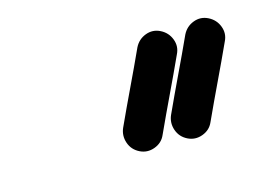

<svg xmlns="http://www.w3.org/2000/svg" viewBox="-45 -652 492 360"><g transform="rotate(-15 200.5 -471.5)"><path d="M329 -557Q336 -571 350.5 -576.5Q365 -582 379 -575Q393 -568 398.5 -553.5Q404 -539 397 -525Q381 -490 364.5 -455.5Q348 -421 332 -386Q326 -372 311 -366.5Q296 -361 282 -368Q268 -375 263 -389.5Q258 -404 264 -418Q280 -453 296.5 -487.5Q313 -522 329 -557Q329 -557 329 -557Q329 -557 329 -557ZM286 -575Q300 -568 305.5 -553.5Q311 -539 304 -525Q288 -490 271.5 -455.5Q255 -421 239 -386Q239 -386 239 -386Q239 -386 239 -386Q233 -372 218 -366.5Q203 -361 189 -368Q175 -375 170 -389.5Q165 -404 171 -418Q187 -453 203.5 -487.5Q220 -522 236 -557Q243 -571 257.5 -576.5Q272 -582 286 -575Z"/></g></svg>

Font: FRB American Cursive Guidelines Extrabold
Style: Bold Italic
Weight: 800
Italic angle: -25°
Version: Version 2.0;Modular Font Editor K font №1